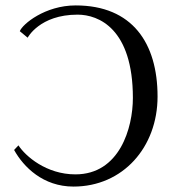

<svg xmlns="http://www.w3.org/2000/svg" viewBox="-20 -678 639 708"><path d="M82 -539C82 -539 126 -624 266 -624C344 -624 470 -572 470 -317C470 -206 421 -35 258 -35C151 -35 74 -102 48 -142L32 -125C67 -62 139 10 251 10C433 10 561 -135 561 -322C561 -519 468 -658 259 -658C146 -658 63 -589 53 -563Z"/></svg>

Font: Libertinus Serif
Style: Regular
Weight: 400
Designer: Philipp H. Poll
Foundry: Khaled Hosny
Version: Version 6.2